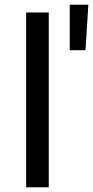

<svg xmlns="http://www.w3.org/2000/svg" viewBox="-20 -795 395 815"><path d="M276 -582V-775H355L343 -582ZM91 0V-742H187V0Z"/></svg>

Font: Montserrat
Style: Regular
Weight: 500
Designer: Julieta Ulanovsky
Foundry: Julieta Ulanovsky
Version: Version 7.200;PS 007.200;hotconv 1.0.88;makeotf.lib2.5.64775